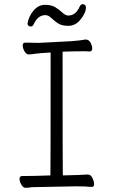

<svg xmlns="http://www.w3.org/2000/svg" viewBox="-20 -890 540 914"><path d="M101 4Q90 4 81.5 -11Q73 -26 73 -39Q73 -52 86 -52Q141 -52 220 -55Q221 -81 221 -640Q163 -637 146.5 -634Q130 -631 116 -631Q105 -631 96.5 -646Q88 -661 88 -674Q88 -687 101 -687H121Q134 -686 168 -686L321 -694Q362 -697 387 -702Q403 -702 411 -687Q419 -672 419 -659Q419 -645 406 -645L385 -646Q331 -646 278 -644Q278 -79 279 -55Q373 -57 391 -59H399Q412 -59 420 -42.5Q428 -26 428 -13Q428 0 417 0Q391 -3 341 -3L132 1Q115 4 103 4ZM127 -764Q111 -764 111 -779Q117 -813 140 -840Q163 -867 194 -867Q225 -867 243.5 -855.5Q262 -844 277 -830Q292 -816 305 -816Q341 -816 360 -860Q365 -870 373 -870Q389 -870 389 -854Q389 -827 360 -793Q337 -767 305 -767Q273 -767 255 -779.5Q237 -792 223.5 -805Q210 -818 196 -818Q160 -818 140 -774Q136 -764 127 -764Z"/></svg>

Font: LXGW WenKai Mono TC Light
Style: Regular
Weight: 300
Designer: LXGW / Fontworks Inc.
Foundry: LXGW / Fontworks Inc.
Version: Version 1.330